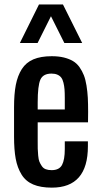

<svg xmlns="http://www.w3.org/2000/svg" viewBox="-20 -840 461 868"><path d="M43.5 -222.7V-355Q43.5 -415 51.5 -456.3Q59.6 -497.6 78.6 -527.6Q97.7 -557.6 131.1 -571.8Q164.6 -585.9 213.9 -585.9Q244.6 -585.9 268.6 -580.1Q292.5 -574.2 309.8 -564Q327.1 -553.7 339.4 -536.4Q351.6 -519 359.1 -499.8Q366.7 -480.5 371.1 -452.9Q375.5 -425.3 377 -397.9Q378.4 -370.6 378.4 -334L377.9 -287.1H150.4V-210Q150.4 -208 150.4 -203.6Q150.4 -179.2 150.6 -167.5Q150.9 -155.8 152.6 -137Q154.3 -118.2 158.2 -108.9Q162.1 -99.6 168.9 -89.4Q175.8 -79.1 186.8 -75Q197.8 -70.8 213.4 -70.8Q248 -70.8 260.5 -94.5Q272.9 -118.2 272.9 -166V-201.2H377.4V-178.7Q377.4 8.3 214.4 8.3Q163.6 8.3 129.9 -6.1Q96.2 -20.5 77.4 -51Q58.6 -81.5 51 -122.3Q43.5 -163.1 43.5 -222.7ZM69.8 -645.5 156.2 -819.8H264.6L351.6 -645.5H271L210.4 -766.6L149.9 -645.5ZM150.4 -345.2H272.9V-397.5Q272.9 -420.4 271.7 -436Q270.5 -451.7 266.8 -466.3Q263.2 -481 256.8 -489.3Q250.5 -497.6 239.5 -502.4Q228.5 -507.3 212.9 -507.3Q174.8 -507.3 162.6 -480Q150.4 -452.6 150.4 -376.5Z"/></svg>

Font: Oswald Regular
Style: Regular
Weight: 400
Designer: Vernon Adams
Foundry: Vernon Adams
Version: 3.0; ttfautohint (v0.95) -l 8 -r 50 -G 200 -x 0 -w "G" -W -c